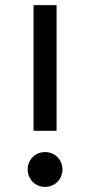

<svg xmlns="http://www.w3.org/2000/svg" viewBox="-20 -725 353 750"><path d="M111 -214V-705H201V-214ZM156 5Q137 5 121.5 -4Q106 -13 97 -29Q88 -45 88 -63Q88 -82 97 -97.5Q106 -113 121.5 -122Q137 -131 156 -131Q175 -131 190.5 -122Q206 -113 215 -97.5Q224 -82 224 -63Q224 -45 215 -29Q206 -13 190.5 -4Q175 5 156 5Z"/></svg>

Font: TikTok Sans 24pt
Style: Regular
Weight: 400
Version: Version 4.000